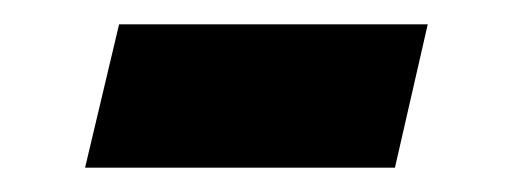

<svg xmlns="http://www.w3.org/2000/svg" viewBox="-20 -138 432 158"><path d="M50 0 78 -118H332L305 0Z"/></svg>

Font: Fustat ExtraBold
Style: Regular
Weight: 800
Designer: Mohamed Gaber, Khaled Hosny, Laura Garcia Mut
Foundry: Kief Type Foundry, Alif Type Foundry, Hard Type Foundry
Version: Version 1.007